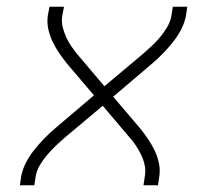

<svg xmlns="http://www.w3.org/2000/svg" viewBox="-20 -550 640 570"><path d="M39 0 43 -27Q47 -48 57.5 -68Q68 -88 82 -105.5Q96 -123 112 -139.5Q128 -156 146 -171L259 -267L179 -361Q167 -376 156 -392Q145 -408 136.5 -425.5Q128 -443 123.5 -463Q119 -483 122 -504L127 -530H170L165 -504Q162 -486 166 -470Q170 -454 176.5 -439.5Q183 -425 192.5 -411.5Q202 -398 212 -386L290 -294L402 -388Q416 -400 430 -413Q444 -426 455.5 -440Q467 -454 476.5 -470Q486 -486 489 -504L493 -530H536L532 -503Q528 -482 517.5 -462Q507 -442 493 -424.5Q479 -407 463 -390.5Q447 -374 429 -359L316 -263L396 -169Q408 -154 419 -138Q430 -122 438.5 -104.5Q447 -87 451.5 -67Q456 -47 453 -27L449 0H406L410 -27Q413 -44 409.5 -60Q406 -76 399 -90.5Q392 -105 383 -118.5Q374 -132 363 -144L285 -236L173 -142Q159 -130 145.5 -117Q132 -104 120 -90Q108 -76 98.5 -60Q89 -44 86 -27L82 0Z"/></svg>

Font: Iosevka Curly XLtEx
Style: Italic
Weight: 200
Width: 7
Italic angle: -9°
Monospace: yes
Designer: Belleve Invis
Foundry: Belleve Invis
Version: Version 11.1.0; ttfautohint (v1.8.3)